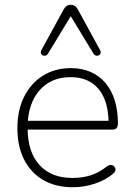

<svg xmlns="http://www.w3.org/2000/svg" viewBox="-20 -778 563 806"><path d="M286 8Q214 8 162 -22Q110 -52 81.5 -107.5Q53 -163 53 -240Q53 -316 81.5 -372.5Q110 -429 160.5 -460.5Q211 -492 277 -492Q324 -492 360.5 -476Q397 -460 422.5 -430Q448 -400 461.5 -357Q475 -314 475 -260Q475 -247 469.5 -240.5Q464 -234 453 -234H80V-271H453L436 -259Q436 -320 418 -363.5Q400 -407 364.5 -430.5Q329 -454 276 -454Q218 -454 177.5 -426.5Q137 -399 116.5 -352Q96 -305 96 -245V-240Q96 -140 145.5 -85.5Q195 -31 284 -31Q324 -31 359 -41.5Q394 -52 428 -79Q435 -85 442.5 -85.5Q450 -86 455.5 -82.5Q461 -79 463.5 -73.5Q466 -68 464 -61Q462 -54 454 -48Q423 -22 378 -7Q333 8 286 8ZM400 -568Q404 -560 402 -554Q400 -548 394.5 -545.5Q389 -543 383 -544.5Q377 -546 373 -552L277 -710L181 -552Q177 -546 171 -544.5Q165 -543 159.5 -545.5Q154 -548 152 -554Q150 -560 154 -568L247 -738Q253 -749 260.5 -753.5Q268 -758 277 -758Q286 -758 293.5 -753.5Q301 -749 307 -738Z"/></svg>

Font: Nunito ExtraLight
Style: Regular
Weight: 200
Designer: Vernon Adams
Foundry: Vernon Adams
Version: Version 3.602;April 4, 2023;FontCreator 14.0.0.2856 64-bit